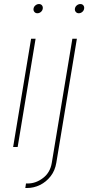

<svg xmlns="http://www.w3.org/2000/svg" viewBox="-20 -732 447 956"><path d="M45.4 0 134.8 -539.1H157.2L67.9 0ZM166 -666Q156.7 -666 151.1 -672.9Q145.5 -679.7 147 -689Q148.4 -698.7 156.5 -705.3Q164.6 -711.9 174.3 -711.9Q183.6 -711.9 189 -705.3Q194.3 -698.7 192.9 -689Q191.4 -679.2 183.6 -672.6Q175.8 -666 166 -666ZM340.3 -539.1H362.8L260.3 79.1Q253.9 117.7 231.9 145.8Q210 173.8 179.2 189Q148.4 204.1 114.7 204.1H106L109.4 181.6H118.2Q158.7 181.6 194.3 154.3Q230 127 237.8 79.1ZM372.1 -666Q362.8 -666 357.2 -672.9Q351.6 -679.7 353 -689Q354.5 -698.7 362.5 -705.3Q370.6 -711.9 380.4 -711.9Q389.6 -711.9 395 -705.3Q400.4 -698.7 398.9 -689Q397.5 -679.2 389.6 -672.6Q381.8 -666 372.1 -666Z"/></svg>

Font: Inter 18pt Thin
Style: Italic
Weight: 250
Italic angle: -9.3988°
Version: Version 4.001;git-66647c0bb